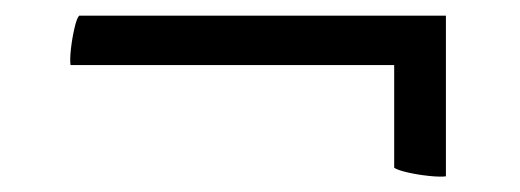

<svg xmlns="http://www.w3.org/2000/svg" viewBox="-20 -375 664 245"><path d="M549 -150Q542 -149 527.5 -150.5Q513 -152 500 -155Q487 -158 483 -161V-292H70Q69 -299 70.5 -312.5Q72 -326 75 -339Q78 -352 81 -355H549Z"/></svg>

Font: Alike
Style: Regular
Weight: 400
Designer: Sveta Sebyakina
Foundry: Cyreal (www.cyreal.org)
Version: Version 1.301; ttfautohint (v1.8.4.7-5d5b)